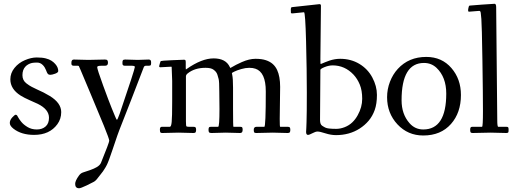

<svg xmlns="http://www.w3.org/2000/svg" viewBox="-20 -701 2745 1019"><path d="M51.3 -18.1Q32 -33.2 32 -48.3Q32 -63.5 45 -77.8Q58.1 -92 63.1 -92Q68.1 -92 70.9 -87.9Q73.7 -83.7 77.9 -75.8Q82 -67.9 93.3 -54Q104.5 -40 125.7 -27Q147 -13.9 175.4 -13.9Q203.9 -13.9 221.9 -29.7Q240 -45.4 240 -75.9Q240 -120.6 180.4 -149.9Q169.2 -155.3 138.5 -168.7Q107.9 -182.1 88.9 -194.1Q34.9 -228.5 34.9 -280Q34.9 -313.2 56.8 -340.3Q78.6 -367.4 112.1 -381.7Q145.5 -396 174.7 -396Q203.9 -396 222.4 -391.2Q241 -386.5 252.9 -378.8Q264.9 -371.1 273.4 -361.3Q289.1 -343.5 289.1 -324Q289.1 -315.9 272.6 -309.9Q256.1 -304 247.6 -304Q239 -304 235.4 -307.5Q231.7 -311 229.1 -316.8Q226.6 -322.5 223.9 -329.5Q221.2 -336.4 217 -343.4Q212.9 -350.3 207 -356Q194.3 -368.9 176.6 -368.9Q158.9 -368.9 149.4 -366.8Q139.9 -364.7 130.6 -359.7Q121.3 -354.7 114.5 -347.2Q99.1 -330.6 99.1 -302Q99.1 -274.4 120.4 -258.3Q135.7 -246.6 148.2 -240.2Q160.9 -234.1 167.6 -230.7Q174.3 -227.3 176 -226.6Q211.7 -211.4 244.6 -191.4Q304.9 -154.3 304.9 -106Q304.9 -69.8 284.4 -41.7Q243.2 14.9 160.9 14.9Q93.3 14.9 51.3 -18.1Z M399.9 298.1Q378.9 298.1 378.9 274.9Q378.9 258.5 398.9 231Q407.7 218.5 420.2 214.4Q432.6 210.2 443 206.8Q453.4 203.4 460.6 200.8Q467.8 198.2 477.7 194Q487.5 189.7 494.4 185.5Q510.7 175.5 515.9 163.1Q559.8 55.2 559.8 45.8Q559.8 36.4 531.6 -33Q503.4 -102.3 459.5 -206.4Q415.5 -310.5 407.7 -329.6Q399.9 -348.6 398.4 -350.3Q397 -352.1 391.8 -352.1H371.8Q360.1 -352.1 359.1 -361.1Q358.9 -363.3 358.9 -367.9Q358.9 -385 371.8 -385L449 -383.1L536.9 -385Q546.6 -385 549.8 -381Q553 -377 553 -367.9Q553 -352.1 537.8 -352.1H518.8Q495.8 -352.1 495.8 -345Q495.8 -333.7 527.3 -247.4Q558.8 -161.1 572.9 -126.8Q586.9 -92.5 589.4 -86.8Q591.8 -81.1 593.3 -77.8Q594.7 -74.5 596.2 -71.3Q599.4 -64.9 601.2 -64.9Q603 -64.9 615 -96.9Q695.8 -334.2 695.8 -345.9Q695.8 -352.1 678 -352.1H642.8Q631.1 -352.1 630.1 -361.1Q629.9 -363.3 629.9 -367.8Q629.9 -372.3 630.2 -374.9Q630.6 -377.4 631.8 -380.1Q634.3 -385 643.8 -385L710.9 -383.1L768.8 -385Q776.6 -385 779.3 -381.2Q782 -377.4 782 -370.4Q782 -363.3 781.7 -361.1Q781.5 -358.9 780.5 -356.4Q778.8 -352.1 770 -352.1H754.9Q745.8 -352.1 742.9 -344Q732.4 -315.2 675.8 -170Q619.1 -24.9 613.9 -12Q608.6 1 603 17.6Q585.2 70.6 576.9 94.4Q568.6 118.2 564.8 129.2Q561 140.1 560.2 142.3Q559.3 144.5 556 153.3Q552.7 162.1 551.4 164.7Q550 167.2 546.8 174.6Q543.5 181.9 541 185.5Q538.6 189.2 534.5 196Q530.5 202.9 526.4 208.5Q518.3 219.2 511 228.4Q503.7 237.5 500.4 241.8Q497.1 246.1 496.3 247.1Q495.6 248 493 251.1Q490.5 254.2 489.4 255Q488.3 255.9 485.8 258.2Q483.4 260.5 481.6 261.6Q479.7 262.7 476.6 264.6Q471.7 267.8 440.1 283Q408.4 298.1 399.9 298.1Z M890.4 -346.7Q890.4 -346.9 889.2 -346.9H885.7Q837.4 -344 831.1 -344Q824.7 -344 824.7 -350.1Q824.7 -351.1 828.1 -363.4Q831.5 -375.7 833.5 -377Q836.4 -378.9 893.7 -381.5Q950.9 -384 956.5 -384Q962.2 -384 964 -381.5Q965.8 -378.9 965.8 -370.1V-340.1Q965.8 -333.3 966.4 -332.6Q967 -332 970.7 -335Q1051 -391.1 1113.8 -391.1Q1178.5 -391.1 1199.7 -345.2Q1202.1 -340.1 1202.6 -340.1Q1203.1 -340.1 1211.4 -345.1Q1219.7 -350.1 1233.4 -357.3Q1247.1 -364.5 1263.7 -371.6Q1303 -388.9 1335.8 -388.9Q1368.7 -388.9 1390.7 -381.6Q1412.8 -374.3 1427.2 -361.6Q1441.7 -348.9 1450.7 -329.8Q1466.8 -295.2 1466.8 -240L1464.6 -70.1Q1464.6 -28.1 1466.8 -28.1H1506.6Q1515.6 -28.1 1518.2 -24.3Q1520.8 -20.5 1520.8 -11.8Q1520.8 -3.2 1518.1 0.9Q1515.4 4.9 1506.6 4.9L1427.7 2.9L1339.6 4.9Q1331.3 4.9 1329 1.1Q1326.7 -2.7 1326.7 -12Q1326.7 -28.1 1341.8 -28.1H1382.8Q1390.6 -28.1 1390.6 -216.1Q1390.6 -318.1 1335.4 -336.4Q1321.8 -341.1 1302.6 -341.1Q1283.4 -341.1 1260.1 -334.4Q1236.8 -327.6 1223.8 -321Q1210.7 -314.5 1210.7 -313Q1210.7 -311.5 1212.4 -304.4Q1216.8 -284.2 1216.8 -236.1V-124Q1216.8 -28.1 1218.8 -28.1H1254.6Q1263.4 -28.1 1265.6 -24.5Q1267.8 -21 1267.8 -12Q1267.8 4.9 1254.6 4.9L1177.7 2.9L1102.8 4.9Q1092.8 4.9 1089.7 1.2Q1086.7 -2.4 1086.7 -11.5Q1086.7 -20.5 1089 -24.3Q1091.3 -28.1 1099.6 -28.1H1137.7Q1144.8 -28.1 1144.8 -122.1L1143.8 -216.1Q1143.8 -267.6 1140.5 -281.1Q1137.2 -294.7 1133.9 -304.3Q1130.6 -314 1125.5 -319.9Q1120.4 -325.9 1113.3 -331.1Q1100.3 -341.1 1070.8 -341.1Q1013.4 -341.1 976.8 -312Q966.8 -304.2 966.8 -295.9V-56.9Q966.8 -31.5 970 -30Q974.9 -28.1 982.7 -28.1H1006.6Q1015.6 -28.1 1018.2 -24.3Q1020.8 -20.5 1020.8 -11.8Q1020.8 -3.2 1018.1 0.9Q1015.4 4.9 1006.6 4.9L927.7 2.9L840.8 4.9Q833.7 4.9 831.2 1.7Q828.6 -1.5 828.6 -14.8Q828.6 -28.1 839.6 -28.1H881.6Q888.7 -28.1 891.2 -53.7Q893.8 -79.3 893.8 -163.1V-272L891.1 -344.7Z M1593.5 -636 1532.5 -629.9Q1524.7 -629.9 1524 -632.6Q1523.4 -635.3 1523.4 -649.2Q1523.4 -663.1 1529.5 -663.1L1675.5 -679Q1683.3 -679 1683.3 -670.9L1680.4 -389.9Q1680.4 -361.1 1681.6 -361.1Q1682.9 -361.1 1689.2 -363.9Q1695.6 -366.7 1705.7 -370.8Q1715.8 -375 1728 -379.2Q1757.1 -388.9 1785.4 -388.9Q1841.8 -388.9 1886.6 -362.3Q1931.4 -335.7 1955.9 -289.9Q1980.5 -244.1 1980.5 -197.3Q1980.5 -150.4 1968.8 -117.4Q1957 -84.5 1936.5 -60.3Q1916 -36.1 1888.7 -18.6Q1834.2 16.1 1763.4 16.1Q1736.3 16.1 1706.8 6.6Q1677.2 -2.9 1665.9 -2.9Q1654.5 -2.9 1638.1 6Q1621.6 14.9 1614.5 14.9Q1604.5 14.9 1604.5 -1Q1604.5 -2 1604.9 -7Q1605.2 -12 1605.8 -23.7Q1606.4 -35.4 1606.9 -54Q1608.4 -94.7 1608.4 -210.4Q1608.4 -326.2 1604.4 -481.1Q1600.3 -636 1593.5 -636ZM1680.4 -330.1 1678.5 -64Q1678.5 -41.3 1689.6 -33.8Q1700.7 -26.4 1707.9 -23.3Q1715.1 -20.3 1725.8 -19Q1742.9 -17.1 1764.6 -17.1Q1786.4 -17.1 1809.6 -26.2Q1832.8 -35.4 1849.6 -51.5Q1866.5 -67.6 1878.4 -89.4Q1902.3 -132.3 1902.3 -176.6Q1902.3 -220.9 1889.6 -251.8Q1877 -282.7 1856 -305.2Q1809.6 -354 1745.4 -354Q1725.6 -354 1703 -345Q1680.4 -335.9 1680.4 -330.1Z M2034.4 -185.1Q2034.4 -227.5 2049.6 -267Q2064.7 -306.4 2091.3 -335.4Q2149.4 -398.9 2242.4 -398.9Q2325 -398.9 2376 -339.6Q2426.3 -281.2 2426.3 -197Q2426.3 -102.5 2373.5 -43Q2319.6 18.1 2226.3 18.1Q2144.5 18.1 2089.4 -41Q2034.4 -100.1 2034.4 -185.1ZM2111.3 -168.9Q2111.3 -95 2153.3 -47.4Q2182.6 -13.9 2226.3 -13.9Q2348.4 -13.9 2348.4 -204.1Q2348.4 -291.7 2296.9 -340.8Q2269.3 -366.9 2230.2 -366.9Q2111.3 -366.9 2111.3 -168.9Z M2469.2 -638.9Q2464.4 -638.9 2464.4 -645.6Q2464.4 -652.3 2466.1 -658.7Q2467.8 -665 2468.1 -666.4Q2468.5 -667.7 2469.2 -668.7Q2470 -669.7 2470.2 -670.2Q2470.5 -670.7 2471.8 -671Q2473.1 -671.4 2473.6 -671.4Q2476.1 -672.1 2537.7 -676.5Q2599.4 -680.9 2604.7 -680.9Q2613.3 -680.9 2613.3 -663.1L2619.1 -64Q2619.1 -28.1 2624.3 -28.1H2667.2Q2675.5 -28.1 2677.4 -24.8Q2679.2 -21.5 2679.2 -13.9Q2679.2 -6.3 2679 -4Q2678.7 -1.7 2677.7 1Q2675.8 4.9 2667.2 4.9L2584.2 2.9L2488.3 4.9Q2480 4.9 2477.7 1.1Q2475.3 -2.7 2475.3 -11.6Q2475.3 -20.5 2477.5 -24.3Q2479.7 -28.1 2487.3 -28.1H2538.3Q2543.2 -28.1 2543.2 -111.2Q2543.2 -194.3 2540.3 -382.2Q2537.4 -570.1 2534.7 -600.2Q2532 -630.4 2531.4 -632.9Q2530.8 -635.5 2530.4 -637.2Q2530 -638.9 2529.2 -640Q2528.3 -641.1 2527.8 -641.6Q2527.1 -643.1 2525.1 -643.1H2521.2Z"/></svg>

Font: Fanwood Text
Style: Regular
Weight: 400
Version: Version 1.1001